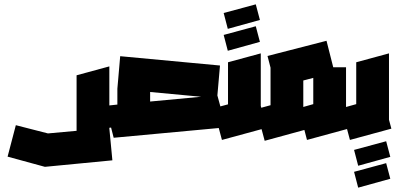

<svg xmlns="http://www.w3.org/2000/svg" viewBox="-20 -638 1839 885"><path d="M187 131 15 84 53 -61 201 -23 333 -35V-291L484 -332V-152L521 -156V-229L534 -379L994 -336L982 -198L1022 -51L504 -3L492 -50L484 -49V-46L498 101L187 131ZM672 -214V-170L907 -192Z M1003 7 964 -139 1031 -157V-351L1182 -392V-150L1209 -49ZM1030 -505 1011 -578 1159 -618 1178 -546ZM1030 -404 1011 -477 1159 -517 1178 -445Z M1200 11 1161 -135 1227 -153V-326L1213 -380L1485 -450L1516 -328H1575V-86L1586 -45L1395 7L1383 -39ZM1378 -145 1424 -158V-279L1378 -267V-146Z M1593 7 1554 -139 1622 -158V-351L1773 -392V-86L1784 -45ZM1631 126 1612 53 1760 13 1779 85ZM1631 227 1612 154 1760 114 1779 186Z"/></svg>

Font: Blaka
Style: Regular
Weight: 400
Designer: Mohamed Gaber
Foundry: Kief Type Foundry
Version: Version 1.003; ttfautohint (v1.8.4.7-5d5b)